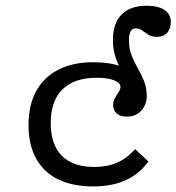

<svg xmlns="http://www.w3.org/2000/svg" viewBox="-20 -646 622 677"><path d="M440.3 -311.3Q440.3 -333.1 431 -353.2Q421.8 -373.4 409.3 -395.2Q396.8 -416.9 387.5 -444Q378.2 -471 378.2 -505.6Q378.2 -563.7 408.9 -594.8Q439.5 -625.8 496.8 -625.8Q537.9 -625.8 560.1 -610.9Q582.3 -596 582.3 -567.7Q582.3 -544.4 569.4 -530.2Q556.5 -516.1 533.9 -516.1Q515.3 -516.1 503.2 -523.8Q491.1 -531.5 481 -538.7Q471 -546 458.1 -546Q434.7 -546 434.7 -503.2Q434.7 -474.2 444 -450.8Q453.2 -427.4 465.7 -405.6Q478.2 -383.9 487.5 -361.3Q496.8 -338.7 496.8 -311.3ZM308.1 11.3Q235.5 11.3 184.7 -13.7Q133.9 -38.7 107.3 -87.1Q80.6 -135.5 80.6 -204.8Q80.6 -275.8 107.7 -325Q134.7 -374.2 185.9 -400.4Q237.1 -426.6 309.7 -426.6Q366.1 -426.6 408.1 -411.7Q450 -396.8 473.8 -370.6Q497.6 -344.4 497.6 -308.9Q497.6 -276.6 477.8 -255.6Q458.1 -234.7 427.4 -234.7Q404.8 -234.7 391.9 -245.6Q379 -256.5 379 -275Q379 -289.5 385.5 -300.8Q391.9 -312.1 398.4 -321.8Q404.8 -331.5 404.8 -339.5Q404.8 -354 382.3 -362.9Q359.7 -371.8 321.8 -371.8Q241.9 -371.8 200.4 -331Q158.9 -290.3 158.9 -212.1Q158.9 -136.3 198 -96.8Q237.1 -57.3 312.9 -57.3Q358.1 -57.3 393.1 -72.6Q428.2 -87.9 456.5 -120.2L503.2 -76.6Q471 -32.3 423 -10.5Q375 11.3 308.1 11.3Z"/></svg>

Font: Playfair 5pt SemiExpanded Light
Style: Regular
Weight: 300
Width: 6
Designer: Claus Eggers Sørensen
Foundry: Claus Eggers Sørensen
Version: Version 2.203